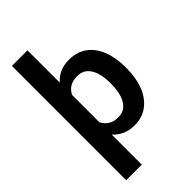

<svg xmlns="http://www.w3.org/2000/svg" viewBox="-282 -840 1132 1132"><g transform="rotate(-45 284.0 -273.5)"><path d="M527.8 -269.5V-259.3Q527.8 -182.6 504.2 -121.6Q480.5 -60.5 434.8 -25.4Q389.2 9.8 322.8 9.8Q279.3 9.8 246.3 -5.4Q213.4 -20.5 189 -47.4V203.1H59.1V-750H189V-480.5Q213.4 -508.3 246.1 -523.2Q278.8 -538.1 321.8 -538.1Q388.7 -538.1 434.6 -504.6Q480.5 -471.2 504.2 -410.6Q527.8 -350.1 527.8 -269.5ZM398.4 -259.3V-269.5Q398.4 -316.4 387.2 -354Q376 -391.6 351.8 -413.6Q327.6 -435.5 288.1 -435.5Q250.5 -435.5 226.3 -420.2Q202.1 -404.8 189 -377.9V-149.9Q202.6 -123.5 226.6 -107.7Q250.5 -91.8 289.1 -91.8Q328.6 -91.8 352.5 -114.7Q376.5 -137.7 387.5 -175.8Q398.4 -213.9 398.4 -259.3Z"/></g></svg>

Font: Vazirmatn RD SemiBold
Style: Regular
Weight: 600
Designer: Saber Rastikerdar
Foundry: Saber Rastikerdar
Version: Version 32.102